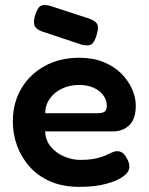

<svg xmlns="http://www.w3.org/2000/svg" viewBox="-20 -712 579 748"><path d="M290 16Q225 16 176.5 -5Q128 -26 95.5 -62.5Q63 -99 46.5 -144.5Q30 -190 30 -239Q30 -311 63 -367Q96 -423 154.5 -455Q213 -487 289 -487Q343 -487 384 -470Q425 -453 452.5 -425.5Q480 -398 494.5 -365Q509 -332 509 -301Q509 -248 483.5 -224Q458 -200 420 -200H156Q157 -166 177.5 -141Q198 -116 229.5 -102.5Q261 -89 294 -89Q319 -89 338.5 -92Q358 -95 372 -99.5Q386 -104 396.5 -109Q407 -114 416 -118Q425 -122 433 -123Q444 -124 455 -118Q466 -112 473 -97Q479 -87 481.5 -78.5Q484 -70 484 -62Q484 -42 460 -24.5Q436 -7 392.5 4.5Q349 16 290 16ZM156 -271H361Q378 -271 387 -276.5Q396 -282 396 -300Q396 -323 382 -341.5Q368 -360 344 -370.5Q320 -381 288 -381Q251 -381 221 -366.5Q191 -352 173.5 -327Q156 -302 156 -271ZM298 -538 145 -589Q120 -598 114.5 -612Q109 -626 117 -653Q126 -682 138.5 -689Q151 -696 176 -689L329 -639Q354 -630 359.5 -616Q365 -602 356 -574Q347 -545 335 -538.5Q323 -532 298 -538Z"/></svg>

Font: Fredoka Light Medium
Style: Regular
Weight: 500
Version: Version 2.001